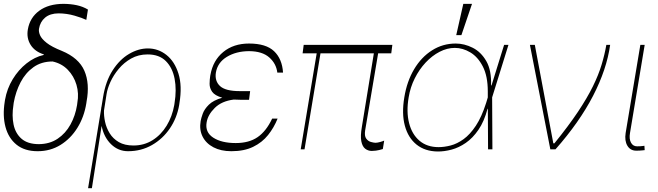

<svg xmlns="http://www.w3.org/2000/svg" viewBox="-29 -780 3439 1003"><path d="M116.5 -626.4Q127.1 -687.9 175.8 -723.7Q224.4 -759.6 302.6 -759.9Q340.6 -759.6 372.5 -752.7Q404.5 -745.7 430.4 -730.1L421.9 -676.1Q400.9 -686.4 360.4 -698.2Q320 -709.9 277 -710.2Q232.6 -709.9 206.5 -687.9Q180.4 -665.8 174.7 -629.3Q172.2 -614.7 180.2 -595.9Q188.2 -577.1 214.7 -556.1Q241.1 -535.2 294 -514.2Q382.8 -477.3 411.8 -410.3Q440.7 -343.4 423.3 -250L421.9 -240.1Q410.5 -169 375.4 -112.4Q340.2 -55.8 287.1 -22.9Q234 9.9 167.6 9.9Q99.8 9.9 57.5 -24.1Q15.3 -58.2 -0.4 -116.8Q-16 -175.4 -4.3 -248.6L-2.8 -258.5Q7.5 -317.1 37.5 -366.3Q67.5 -415.5 109.7 -448.9Q152 -482.2 198.9 -492.9L200.3 -495.7Q153.1 -510.3 130.9 -545.8Q108.7 -581.3 116.5 -626.4ZM42.6 -242.9 41.2 -231.5Q32.3 -176.1 41.9 -129.6Q51.5 -83.1 83.5 -55.2Q115.4 -27.3 173.3 -27Q230.5 -27.3 272 -55.2Q313.6 -83.1 339.1 -129.4Q364.7 -175.8 373.6 -231.5L375 -242.9Q383.9 -291.5 370.4 -337.2Q356.9 -382.8 324.9 -415.7Q293 -448.5 245.7 -458.8Q187.5 -458.8 145.8 -429Q104 -399.1 78.5 -350.1Q52.9 -301.1 42.6 -242.9Z M431.1 203.1 498.9 -207.7Q499.6 -214.5 500.7 -221.6H501.1L509.2 -271.3Q522.7 -355.8 559.5 -412.6Q596.2 -469.5 645.1 -498.2Q693.9 -527 743.6 -527Q797.6 -527 840.6 -492.9Q883.5 -458.8 903.4 -394.9Q923.3 -331 908.4 -241.5L907 -231.5Q895.6 -164.1 858.5 -109.4Q821.4 -54.7 765.1 -22.4Q708.8 9.9 639.9 9.9Q588.8 9.9 551.3 -26.5Q513.8 -62.9 501.8 -122.2L451 203.1ZM514.2 -202.4Q513.1 -174.7 519.9 -143.3Q526.6 -111.9 544 -83.6Q561.4 -55.4 591.8 -37.6Q622.2 -19.9 668.3 -19.9Q723.7 -19.9 767.9 -47.6Q812.1 -75.3 841.4 -123.2Q870.7 -171.2 881.4 -231.5L882.8 -241.5Q894.2 -310.4 883.2 -368.3Q872.2 -426.1 837.4 -460.9Q802.6 -495.7 742.2 -495.7Q694.2 -495.7 656.4 -474.4Q618.6 -453.1 591.3 -420.3Q563.9 -387.4 547.9 -352.1Q532 -316.8 527.7 -288.4Z M1272 -258.5H1233.7Q1211.6 -258.5 1192.5 -259.9Q1129.3 -252.1 1093 -216.3Q1056.8 -180.4 1050.4 -140.6Q1041.5 -89.1 1085 -60.9Q1128.6 -32.7 1202.4 -32.7Q1272 -32.7 1316.9 -63.7Q1361.9 -94.8 1392.8 -160.5H1421.2Q1402.3 -113.3 1371.4 -74.6Q1340.6 -35.9 1293.5 -13Q1246.4 9.9 1179.7 9.9Q1125 9.9 1086.1 -10.5Q1047.2 -30.9 1029.3 -66.6Q1011.4 -102.3 1019.2 -147.7Q1021.7 -162.6 1030.2 -186.3Q1038.7 -209.9 1062 -233Q1085.2 -256 1132.1 -269.5Q1093 -280.9 1079.4 -300.4Q1065.7 -320 1065.9 -342.2Q1066.1 -364.3 1069.2 -383.9Q1070 -387.4 1070.3 -389.2Q1083.8 -464.5 1137.4 -508.5Q1191.1 -552.6 1272 -552.6Q1360.8 -552.6 1402.9 -512.4Q1445 -472.3 1449.6 -400.6H1419.7Q1414.1 -447.8 1377.5 -480.1Q1340.9 -512.4 1272 -512.8Q1204.5 -512.4 1156.1 -483Q1107.6 -453.5 1098.7 -400.6Q1092 -356.9 1120.4 -330.4Q1148.8 -304 1223.7 -304H1277.7Z M2020.6 -545.5 2014.9 -501.4H1946.4L1878.6 -99.4Q1873.9 -70 1884.1 -56.1Q1894.2 -42.3 1908.7 -38.4Q1923.3 -34.4 1932.5 -34.1Q1943.5 -34.4 1957.4 -38.4Q1971.2 -42.3 1978 -45.5L1970.9 -1.4Q1967.3 -0.4 1952.2 3.7Q1937.1 7.8 1912.6 8.5Q1893.5 8.2 1878.7 -3.2Q1864 -14.6 1858.5 -41.9Q1853 -69.2 1861.5 -117.9L1924 -501.4H1645.2L1561.8 0H1541.9L1625.4 -501.4H1551.8L1557.5 -545.5Z M2257.8 11.4Q2191.1 10.7 2147 -24.7Q2103 -60 2085.9 -123.4Q2068.9 -186.8 2083.1 -271.3Q2096.6 -355.1 2134.4 -418.5Q2172.2 -481.9 2228.2 -517.2Q2284.1 -552.6 2351.6 -552.6Q2396.3 -552.6 2440 -530.7Q2483.7 -508.9 2511.4 -460.8Q2539.1 -412.6 2536.2 -333.8H2538.7L2604.4 -545.5H2627.1L2541.9 -271.3L2543.3 0H2520.6L2519.5 -211.6H2517.8Q2500.4 -145.6 2470.5 -102.1Q2440.7 -58.6 2404.3 -33.6Q2367.9 -8.5 2329.9 1.6Q2291.9 11.7 2257.8 11.4ZM2519.2 -271V-302.6Q2519.2 -382.1 2493.4 -432.4Q2467.7 -482.6 2428.1 -506.2Q2388.5 -529.8 2347.3 -529.8Q2306.8 -529.8 2267.4 -509.4Q2228 -489 2194.6 -453.3Q2161.2 -417.6 2137.8 -370.9Q2114.3 -324.2 2105.8 -271.3Q2093 -196 2108 -137.3Q2122.9 -78.5 2162.3 -44.9Q2201.7 -11.4 2262.1 -11.4Q2291.9 -11.4 2325.5 -20.1Q2359 -28.8 2392.8 -53.1Q2426.5 -77.4 2456.9 -123.2Q2487.2 -169 2510.7 -242.9ZM2354.4 -596.6 2391.3 -759.9H2436.8L2381.4 -596.6Z M2845.9 0 2739.3 -545.5H2764.9L2861.5 -31.2H2867.2Q2941.4 -122.9 2990.1 -195.8Q3038.7 -268.8 3068.2 -328.8Q3097.7 -388.8 3113.6 -441.6Q3129.6 -494.3 3138.5 -545.5H3158.4Q3140.3 -416.9 3069.2 -279.5Q2998.2 -142 2872.9 0Z M3316.1 -545.5H3338.8L3262.1 -85.2Q3256.7 -54.3 3267.2 -35Q3277.7 -15.6 3299 -15.6Q3316.1 -15.6 3326.2 -17Q3336.3 -18.5 3337.4 -18.5L3338.8 4.3Q3336.6 4.3 3325.3 5.7Q3313.9 7.1 3294.7 7.1Q3263.8 7.1 3248.4 -18.8Q3233 -44.7 3239.3 -85.2Z"/></svg>

Font: Inter Thin  BETA
Style: Italic
Weight: 100
Italic angle: -9.39999°
Designer: Rasmus Andersson
Foundry: rsms
Version: Version 3.011;git-f93a4a705